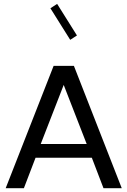

<svg xmlns="http://www.w3.org/2000/svg" viewBox="-20 -986 667 1006"><path d="M166.3 -159.6H461.1L522.2 0H617.9L367.2 -641H261L9.8 0H105.2ZM193.4 -231.5 313.8 -541 434.2 -231.5ZM383.2 -800.2 279.4 -965.6 244.1 -942.7 347.9 -777.3Z"/></svg>

Font: Estedad-VF-FD Black
Style: Regular
Weight: 900
Designer: Amin Abedi
Version: Version 4.000